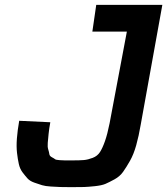

<svg xmlns="http://www.w3.org/2000/svg" viewBox="-20 -770 688 790"><path d="M271 0Q244 0 228.5 -0.5Q213 -1 189.5 -2.5Q166 -4 153 -8Q140 -12 121.5 -18.5Q103 -25 93.5 -35.5Q84 -46 73 -60.5Q62 -75 57.5 -95Q53 -115 50 -141Q47 -167 49.5 -200Q52 -233 59 -273L187 -267Q182 -240 180 -219.5Q178 -199 176.5 -182.5Q175 -166 178.5 -155Q182 -144 183 -136Q184 -128 193.5 -123Q203 -118 206.5 -115Q210 -112 225.5 -111Q241 -110 247.5 -110Q254 -110 275 -110Q309 -110 325.5 -111.5Q342 -113 361.5 -120.5Q381 -128 391.5 -144.5Q402 -161 412 -189.5Q422 -218 431 -263L502 -640H360L376 -750H648L559 -257Q551 -210 540.5 -172.5Q530 -135 515 -108.5Q500 -82 486.5 -63Q473 -44 451 -32Q429 -20 414 -13.5Q399 -7 370.5 -4Q342 -1 325.5 -0.5Q309 0 276 0Q273 0 271 0Z"/></svg>

Font: Hermit
Style: Bold Italic
Weight: 700
Italic angle: -10°
Designer: Pablo Caro
Version: Version 2.000;PS 002.000;hotconv 1.0.88;makeotf.lib2.5.64775